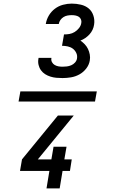

<svg xmlns="http://www.w3.org/2000/svg" viewBox="-20 -875 640 1065"><path d="M327 -442Q309 -442 292.5 -443.5Q276 -445 260 -450Q244 -455 230.5 -463.5Q217 -472 207.5 -485Q198 -498 194 -514.5Q190 -531 193 -548Q193 -550 193.5 -551Q194 -552 194 -554H265Q265 -553 265 -552.5Q265 -552 265 -551Q263 -540 268.5 -530Q274 -520 283.5 -514.5Q293 -509 304 -507Q315 -505 327 -505Q339 -505 351 -506.5Q363 -508 375 -513Q387 -518 396 -528Q405 -538 407 -550Q410 -567 403 -581.5Q396 -596 384 -605Q372 -614 356 -617.5Q340 -621 324 -621L335 -684Q350 -684 365 -686.5Q380 -689 394 -697.5Q408 -706 418.5 -719.5Q429 -733 431 -748Q433 -758 429 -767.5Q425 -777 417 -782Q409 -787 399 -789Q389 -791 378 -791Q367 -791 355 -789Q343 -787 332.5 -780.5Q322 -774 315 -764Q308 -754 306 -742H234Q238 -767 251 -789Q264 -811 284.5 -826.5Q305 -842 329.5 -848.5Q354 -855 378 -855Q404 -855 429 -849Q454 -843 472 -828Q490 -813 498 -788.5Q506 -764 502 -739Q500 -724 493.5 -710Q487 -696 476.5 -684.5Q466 -673 453 -664Q440 -655 426 -650Q439 -641 450 -629.5Q461 -618 468 -603.5Q475 -589 478 -572.5Q481 -556 478 -539Q474 -515 458 -494.5Q442 -474 420 -462Q398 -450 374 -446Q350 -442 327 -442ZM238 170 254 73H91L102 9L301 -234H389L190 9H265L277 -61H349L337 9H378L368 73H327L311 170ZM83 -312 93 -368H517L507 -312Z"/></svg>

Font: Iosevka Curly Extended
Style: Italic
Weight: 400
Width: 7
Italic angle: -9°
Monospace: yes
Designer: Belleve Invis
Foundry: Belleve Invis
Version: Version 11.1.0; ttfautohint (v1.8.3)